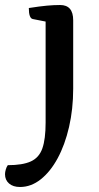

<svg xmlns="http://www.w3.org/2000/svg" viewBox="-71 -476 396 766"><path d="M9 270Q-19 270 -35 256Q-51 242 -51 219Q-51 211 -48 200.5Q-45 190 -40 183Q19 183 52 168Q85 153 98 116Q111 79 111 13V-390L60 -400Q44 -403 44 -444Q89 -451 116.5 -453.5Q144 -456 169 -456Q221 -456 221 -395V-122Q221 -41 204.5 30.5Q188 102 159 155.5Q130 209 91.5 239.5Q53 270 9 270Z"/></svg>

Font: Petrona SemiBold
Style: Regular
Weight: 600
Designer: Ringo R. Seeber
Foundry: Ringo R. Seeber
Version: Version 2.001; ttfautohint (v1.8.3)